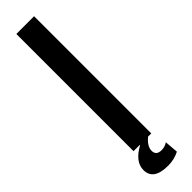

<svg xmlns="http://www.w3.org/2000/svg" viewBox="-296 -682 811 811"><g transform="rotate(-45 110.0 -276.5)"><path d="M163 0H144Q112 26 112 53Q112 81 144 81Q164 81 180 70L185 131Q154 147 117 147Q30 147 30 86Q30 37 94 2V0H57V-700H163Z"/></g></svg>

Font: Bebas Kai
Style: Regular
Weight: 400
Designer: Ryoichi Tsunekawa
Foundry: Dharma Type
Version: Version 1.001;PS 001.001;hotconv 1.0.70;makeotf.lib2.5.58329